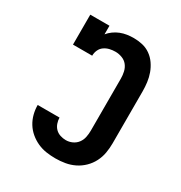

<svg xmlns="http://www.w3.org/2000/svg" viewBox="-175 -870 950 1005"><g transform="rotate(30 300.0 -367.5)"><path d="M302 8Q275 8 247.5 4Q220 0 194.5 -11.5Q169 -23 147.5 -41Q126 -59 111.5 -82.5Q97 -106 90 -133Q83 -160 83 -188Q83 -188 83 -188Q83 -188 83 -188H215Q215 -188 215 -188Q215 -188 215 -188Q215 -171 221 -154Q227 -137 239 -125Q251 -113 268 -107.5Q285 -102 302 -102Q322 -102 340.5 -110.5Q359 -119 371 -135Q383 -151 387 -171Q391 -191 391 -210V-525Q391 -545 386.5 -565.5Q382 -586 369.5 -602Q357 -618 337 -625.5Q317 -633 297 -633Q279 -633 262 -629Q245 -625 230.5 -615Q216 -605 208.5 -588.5Q201 -572 201 -554H85V-735H201V-683Q213 -698 229.5 -710Q246 -722 265 -729.5Q284 -737 304 -740Q324 -743 344 -743Q371 -743 397 -737Q423 -731 445 -715.5Q467 -700 482.5 -677.5Q498 -655 507 -630Q516 -605 519.5 -578Q523 -551 523 -525V-210Q523 -181 518 -152Q513 -123 499.5 -96.5Q486 -70 464.5 -49Q443 -28 416.5 -15Q390 -2 361 3Q332 8 302 8Z"/></g></svg>

Font: Iosevka Slab XBdEx
Style: Regular
Weight: 800
Width: 7
Monospace: yes
Designer: Belleve Invis
Foundry: Belleve Invis
Version: Version 11.1.0; ttfautohint (v1.8.3)